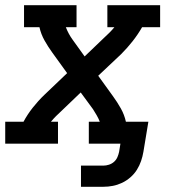

<svg xmlns="http://www.w3.org/2000/svg" viewBox="-29 -550 649 735"><path d="M281 165V84H367Q377 84 388 80.5Q399 77 407.5 69.5Q416 62 420.5 51.5Q425 41 427 31L432 0H311V-84H353Q348 -97 341 -109Q334 -121 327 -132L280 -196L207 -126Q196 -116 185.5 -105.5Q175 -95 166 -84H193V0H-9V-84H61Q76 -112 96.5 -138Q117 -164 141 -187L228 -270L171 -349Q155 -371 141.5 -395Q128 -419 122 -446H63V-530H264V-446H223Q228 -433 234.5 -421Q241 -409 249 -398L295 -334L368 -404Q379 -414 389.5 -424.5Q400 -435 409 -446H382V-530H584V-446H515Q499 -418 478.5 -392Q458 -366 435 -343L347 -260L404 -181Q420 -159 433.5 -135Q447 -111 453 -84H539L520 31Q517 49 511 66.5Q505 84 495 100Q485 116 470 129Q455 142 438 150Q421 158 403 161.5Q385 165 367 165Z"/></svg>

Font: Iosevka Curly Slab MdExObl
Style: Regular
Weight: 500
Width: 7
Italic angle: -9°
Monospace: yes
Designer: Belleve Invis
Foundry: Belleve Invis
Version: Version 11.1.0; ttfautohint (v1.8.3)